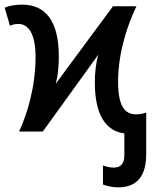

<svg xmlns="http://www.w3.org/2000/svg" viewBox="-27 -566 656 826"><path d="M481 240C562 240 602 192 602 97V-82C592 -78 575 -74 560 -74C510 -74 481 -107 481 -216C481 -342 524 -465 560 -539H459L213 -206C223 -244 226 -282 226 -323C226 -480 166 -546 68 -546C36 -546 11 -541 -7 -533L16 -455C24 -459 35 -463 52 -463C94 -463 126 -423 126 -320C126 -194 90 -74 55 0H157L396 -331C385 -293 381 -251 381 -211C381 -69 430 -2 508 8V101C508 139 492 155 462 155C444 155 428 150 416 146V228C433 234 455 240 481 240Z"/></svg>

Font: Noto Sans Thai Medium
Style: Regular
Weight: 500
Designer: Monotype Design Team
Foundry: Monotype Imaging Inc.
Version: Version 1.901